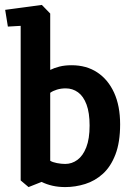

<svg xmlns="http://www.w3.org/2000/svg" viewBox="-20 -756 539 780"><path d="M96 4 64 -23V-651L12 -648L1 -716L150 -736L184 -701V-472Q200 -480 221.5 -485.5Q243 -491 271 -491Q331 -491 375 -462Q419 -433 443.5 -379.5Q468 -326 468 -251Q468 -178 449 -128.5Q430 -79 398 -50Q366 -21 326 -8.5Q286 4 245 4Q217 4 193 -1.5Q169 -7 149 -17ZM245 -90Q272 -90 294.5 -106.5Q317 -123 330.5 -157.5Q344 -192 344 -246Q344 -298 331.5 -331.5Q319 -365 297 -381Q275 -397 247 -397Q228 -397 211.5 -392Q195 -387 184 -379V-103Q193 -97 211 -93.5Q229 -90 245 -90Z"/></svg>

Font: Kreon Light
Style: Bold
Weight: 700
Version: Version 2.002